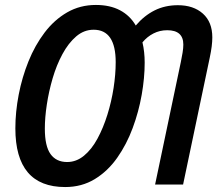

<svg xmlns="http://www.w3.org/2000/svg" viewBox="-20 -745 893 775"><path d="M243 10Q42 10 42 -227Q42 -293 55.5 -363Q69 -433 95 -497.5Q121 -562 160 -613.5Q199 -665 251 -695Q303 -725 367 -725Q424 -725 464.5 -703.5Q505 -682 528 -642Q562 -682 604 -703Q646 -724 698 -724Q761 -724 799 -690Q837 -656 837 -594Q837 -561 827 -514L719 0H606L710 -495Q714 -514 717 -532.5Q720 -551 720 -565Q720 -623 655 -623Q625 -623 599.5 -610Q574 -597 555 -574Q564 -536 564 -492Q564 -431 552 -362.5Q540 -294 515.5 -228Q491 -162 453 -108Q415 -54 362.5 -22Q310 10 243 10ZM251 -91Q288 -91 319 -116.5Q350 -142 373.5 -185.5Q397 -229 413.5 -282Q430 -335 438.5 -390Q447 -445 447 -494Q447 -625 358 -625Q319 -625 287.5 -598Q256 -571 232 -526.5Q208 -482 192.5 -429Q177 -376 169 -323Q161 -270 161 -226Q161 -155 184 -123Q207 -91 251 -91Z"/></svg>

Font: Noto Sans Condensed SemiBold
Style: Italic
Weight: 600
Width: 3
Italic angle: -12°
Designer: Monotype Design Team
Foundry: Monotype Imaging Inc.
Version: Version 2.013; ttfautohint (v1.8.4.7-5d5b)